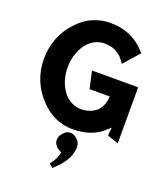

<svg xmlns="http://www.w3.org/2000/svg" viewBox="-205 -985 1278 1478"><g transform="rotate(20 434.0 -246.0)"><path d="M432 -454 463 -315 464 -313H629L627 -301C625 -260 610 -225 587 -198V-197C553 -163 502 -145 453 -145C403 -145 356 -168 321 -204L319 -206C276 -255 247 -329 247 -412C247 -497 275 -571 320 -623L321 -624C358 -661 402 -683 453 -683C507 -683 554 -668 596 -626L597 -624C608 -612 618 -599 630 -581L743 -709C737 -715 730 -723 723 -730L716 -737C650 -805 563 -847 442 -847C338 -847 249 -805 182 -734L175 -726C99 -648 53 -536 53 -412C53 -290 100 -180 176 -102L183 -94C251 -22 341 22 442 22C550 22 639 -8 703 -74H704L725 -93L719 -28L722 -25L810 5V-453L809 -454ZM384 83 383 84C369 98 359 118 359 140C359 160 368 176 380 188V189L386 196C394 204 405 210 417 215L425 219L423 227C413 275 385 312 371 329L403 355C413 346 422 336 433 325L440 318C487 269 525 210 525 140C525 117 517 98 503 84L496 77C482 63 463 53 442 53C422 53 403 62 389 76ZM386 196 385 195Z"/></g></svg>

Font: Hussar Woodtype
Style: SeBd
Weight: 900
Foundry: Cannot Into Space Fonts
Version: Version 1.07